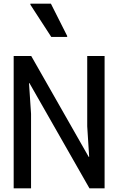

<svg xmlns="http://www.w3.org/2000/svg" viewBox="-20 -1019 640 1039"><path d="M54 0V-716H149L460 -170H462.5L452 -335.5V-716H546V0H464L139.5 -569H137L148 -403V0ZM257.5 -819 144.5 -993.5V-999H255.5L343.5 -824.5V-819Z"/></svg>

Font: Google Sans Code
Style: Regular
Weight: 400
Monospace: yes
Designer: Google Sans Code Authors
Foundry: Google LLC
Version: Version 6.000